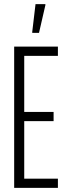

<svg xmlns="http://www.w3.org/2000/svg" viewBox="-20 -915 324 935"><path d="M49 0V-688H262V-643H98V-370H241V-325H98V-45H262V0ZM137 -755V-760L153 -895H201V-890L170 -755Z"/></svg>

Font: Saira UltraCondensed Light
Style: Regular
Weight: 300
Width: 1
Designer: Hector Gatti with collaboration of the Omnibus-Type team
Foundry: Omnibus-Type
Version: Version 1.101